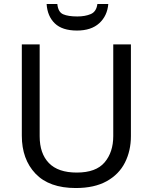

<svg xmlns="http://www.w3.org/2000/svg" viewBox="-20 -938 771 968"><path d="M640 -714V-252Q640 -178 610 -118.5Q580 -59 518 -24.5Q456 10 362 10Q228 10 159 -62.5Q90 -135 90 -254V-714H180V-251Q180 -164 226.5 -116Q273 -68 367 -68Q464 -68 507.5 -119.5Q551 -171 551 -252V-714ZM526 -918Q521 -858 480.5 -821Q440 -784 368 -784Q294 -784 256.5 -820Q219 -856 215 -918H269Q273 -877 298.5 -866Q324 -855 370 -855Q409 -855 437.5 -867Q466 -879 471 -918Z"/></svg>

Font: Noto Sans
Style: Regular
Weight: 400
Designer: Monotype Design Team
Foundry: Monotype Imaging Inc.
Version: Version 1.902